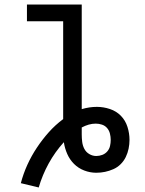

<svg xmlns="http://www.w3.org/2000/svg" viewBox="-20 -755 640 848"><path d="M151 73 72 54Q83 12 101 -27.5Q119 -67 143 -103Q167 -139 195.5 -171Q224 -203 259 -229V-661H99V-735H341V-273Q358 -278 374.5 -280.5Q391 -283 408 -283Q437 -283 465.5 -273.5Q494 -264 514 -243.5Q534 -223 543 -194.5Q552 -166 552 -137Q552 -118 548 -98.5Q544 -79 535.5 -61.5Q527 -44 513 -30Q499 -16 481 -8Q463 0 444 4Q425 8 405 8Q378 8 352 -2Q326 -12 307 -31Q288 -50 277 -75Q266 -100 262 -127Q223 -84 195 -33Q167 18 151 73ZM405 -66Q419 -66 432 -71Q445 -76 454 -86.5Q463 -97 466 -110.5Q469 -124 469 -137Q469 -151 465.5 -165Q462 -179 453 -189.5Q444 -200 430.5 -204.5Q417 -209 403 -209Q387 -209 371.5 -204.5Q356 -200 341 -192V-161Q341 -145 343 -128.5Q345 -112 352.5 -97.5Q360 -83 374.5 -74.5Q389 -66 405 -66Z"/></svg>

Font: Iosevka Fixed Extended
Style: Regular
Weight: 400
Width: 7
Monospace: yes
Designer: Belleve Invis
Foundry: Belleve Invis
Version: Version 24.1.1; ttfautohint (v1.8.4)